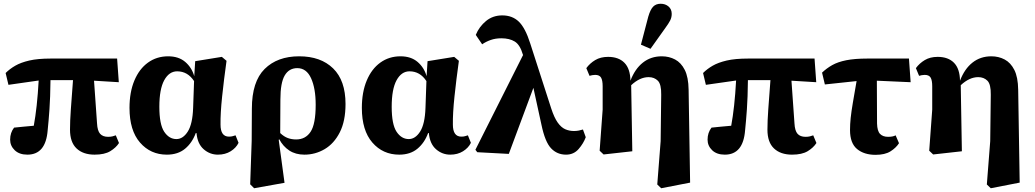

<svg xmlns="http://www.w3.org/2000/svg" viewBox="-20 -809 5512 1023"><path d="M25 -357 10 -420Q32 -442 61.5 -459Q91 -476 136 -486.5Q181 -497 250 -497H604L613 -371L481 -379L497 -152Q499 -112 513.5 -96Q528 -80 556 -80Q569 -80 579.5 -82.5Q590 -85 597 -88L614 -47Q598 -22 567.5 -3.5Q537 15 484 15Q423 15 388 -18Q353 -51 353 -118Q353 -165 357.5 -227Q362 -289 369 -382H249Q248 -289 243.5 -226Q239 -163 234 -115Q224 15 126 15Q83 15 58.5 -8.5Q34 -32 34 -65Q34 -102 55 -129Q77 -131 104.5 -134Q132 -137 160 -139Q169 -188 175.5 -247.5Q182 -307 186 -380Z M829 -240Q829 -146 855 -107Q881 -68 920 -68Q955 -68 980.5 -108Q1006 -148 1009 -234L1014 -377Q980 -429 924 -429Q881 -429 855 -381.5Q829 -334 829 -240ZM869 15Q782 15 726 -49.5Q670 -114 670 -234Q670 -318 696 -380Q722 -442 768.5 -475.5Q815 -509 876 -509Q932 -509 967 -479Q1002 -449 1015 -403L1020 -483L1162 -506L1187 -485Q1173 -385 1163.5 -294.5Q1154 -204 1155 -145Q1155 -81 1200 -81Q1212 -81 1220 -83.5Q1228 -86 1235 -88L1251 -48Q1238 -21 1209 -3Q1180 15 1141 15Q1098 15 1065 -14Q1032 -43 1027 -100H1023Q1004 -48 966 -16.5Q928 15 869 15Z M1474 -279 1473 -100Q1493 -81 1513.5 -73.5Q1534 -66 1558 -66Q1608 -66 1635 -107Q1662 -148 1662 -251Q1662 -338 1637.5 -392Q1613 -446 1564 -446Q1520 -446 1497 -407Q1474 -368 1474 -279ZM1313 173 1321 -58 1322 -230Q1322 -374 1390 -441.5Q1458 -509 1574 -509Q1689 -509 1755 -444.5Q1821 -380 1821 -255Q1821 -164 1790.5 -104Q1760 -44 1710 -14.5Q1660 15 1602 15Q1555 15 1521.5 -7Q1488 -29 1468 -67L1465 -64L1496 165L1334 194Z M2067 -240Q2067 -146 2093 -107Q2119 -68 2158 -68Q2193 -68 2218.5 -108Q2244 -148 2247 -234L2252 -377Q2218 -429 2162 -429Q2119 -429 2093 -381.5Q2067 -334 2067 -240ZM2107 15Q2020 15 1964 -49.5Q1908 -114 1908 -234Q1908 -318 1934 -380Q1960 -442 2006.5 -475.5Q2053 -509 2114 -509Q2170 -509 2205 -479Q2240 -449 2253 -403L2258 -483L2400 -506L2425 -485Q2411 -385 2401.5 -294.5Q2392 -204 2393 -145Q2393 -81 2438 -81Q2450 -81 2458 -83.5Q2466 -86 2473 -88L2489 -48Q2476 -21 2447 -3Q2418 15 2379 15Q2336 15 2303 -14Q2270 -43 2265 -100H2261Q2242 -48 2204 -16.5Q2166 15 2107 15Z M2996 15Q2948 15 2916 -19Q2884 -53 2865 -144L2822 -341L2691 11L2523 2L2513 -11L2767 -516L2766 -518Q2751 -570 2723 -587.5Q2695 -605 2651 -605Q2620 -605 2594.5 -596Q2569 -587 2549 -573L2515 -623Q2533 -667 2569.5 -697Q2606 -727 2656 -727Q2710 -727 2744.5 -693.5Q2779 -660 2805 -578L2917 -231Q2933 -182 2951.5 -156Q2970 -130 2991.5 -120.5Q3013 -111 3038 -111Q3052 -111 3064.5 -113.5Q3077 -116 3086 -119L3101 -78Q3089 -45 3063 -15Q3037 15 2996 15Z M3482 174 3500 -57 3503 -304Q3504 -360 3485 -379Q3466 -398 3436 -398Q3389 -398 3343 -355L3349 -3L3196 14L3175 -6L3191 -225V-349Q3191 -381 3182.5 -395.5Q3174 -410 3151 -410Q3144 -410 3135.5 -408.5Q3127 -407 3121 -405L3104 -446Q3123 -472 3151.5 -489Q3180 -506 3220 -506Q3276 -506 3307 -474.5Q3338 -443 3339 -379Q3363 -442 3405.5 -475.5Q3448 -509 3506 -509Q3545 -509 3577 -492Q3609 -475 3628.5 -436.5Q3648 -398 3649 -331L3657 164L3503 194ZM3395 -571 3434 -720Q3445 -758 3460 -773.5Q3475 -789 3500 -789Q3525 -789 3542 -774.5Q3559 -760 3559 -735Q3559 -716 3550.5 -699.5Q3542 -683 3525 -660L3446 -549Z M3741 -357 3726 -420Q3748 -442 3777.5 -459Q3807 -476 3852 -486.5Q3897 -497 3966 -497H4320L4329 -371L4197 -379L4213 -152Q4215 -112 4229.5 -96Q4244 -80 4272 -80Q4285 -80 4295.5 -82.5Q4306 -85 4313 -88L4330 -47Q4314 -22 4283.5 -3.5Q4253 15 4200 15Q4139 15 4104 -18Q4069 -51 4069 -118Q4069 -165 4073.5 -227Q4078 -289 4085 -382H3965Q3964 -289 3959.5 -226Q3955 -163 3950 -115Q3940 15 3842 15Q3799 15 3774.5 -8.5Q3750 -32 3750 -65Q3750 -102 3771 -129Q3793 -131 3820.5 -134Q3848 -137 3876 -139Q3885 -188 3891.5 -247.5Q3898 -307 3902 -380Z M4375 -359 4360 -422Q4384 -445 4414 -462Q4444 -479 4489 -488Q4534 -497 4601 -497H4823L4832 -371L4652 -379L4653 -151Q4654 -111 4669 -95.5Q4684 -80 4712 -80Q4738 -80 4752 -88L4770 -46Q4754 -21 4724.5 -2.5Q4695 16 4645 16Q4584 16 4546.5 -15Q4509 -46 4509 -116Q4509 -147 4512.5 -180.5Q4516 -214 4524 -261Q4532 -308 4544 -377Z M5238 174 5256 -57 5259 -304Q5260 -360 5241 -379Q5222 -398 5192 -398Q5145 -398 5099 -355L5105 -3L4952 14L4931 -6L4947 -225V-349Q4947 -381 4938.5 -395.5Q4930 -410 4907 -410Q4900 -410 4891.5 -408.5Q4883 -407 4877 -405L4860 -446Q4879 -472 4907.5 -489Q4936 -506 4976 -506Q5032 -506 5063 -474.5Q5094 -443 5095 -379Q5119 -442 5161.5 -475.5Q5204 -509 5262 -509Q5301 -509 5333 -492Q5365 -475 5384.5 -436.5Q5404 -398 5405 -331L5413 164L5259 194Z"/></svg>

Font: Source Serif 4 SmText
Style: Bold
Weight: 700
Designer: Frank Grießhammer
Foundry: Adobe
Version: Version 4.005;hotconv 1.1.0;makeotfexe 2.6.0